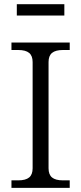

<svg xmlns="http://www.w3.org/2000/svg" viewBox="-20 -905 391 925"><path d="M213.9 -94.2Q213.9 -64 230.7 -50Q247.6 -36.1 283.2 -36.1H315.9V0H35.2V-36.1H67.9Q103.5 -36.1 120.4 -50Q137.2 -64 137.2 -94.2V-606Q137.2 -636.2 120.4 -650.1Q103.5 -664.1 67.9 -664.1H35.2V-700.2H315.9V-664.1H283.2Q247.6 -664.1 230.7 -650.1Q213.9 -636.2 213.9 -606ZM61 -830.1V-884.8H290V-830.1Z"/></svg>

Font: LT Superior Serif
Style: Regular
Weight: 400
Designer: Daniel Lyons
Foundry: LyonsType
Version: Version 2.120;FEAKit 1.0